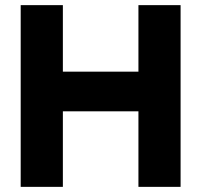

<svg xmlns="http://www.w3.org/2000/svg" viewBox="-20 -727 784 747"><path d="M60.5 -707H224.6V-448.2H518.6V-707H682.6V0H518.6V-293.9H224.6V0H60.5Z"/></svg>

Font: Wanted Sans ExtraBold
Style: Regular
Weight: 800
Designer: Original Design by Kil Hyung-jin and Kang Hanbin, Wanted Lab, Inc; Hangeul from Source Han Sans by Jang Soo-young and Ka
Foundry: Wanted Lab, Inc.
Version: Version 1.003